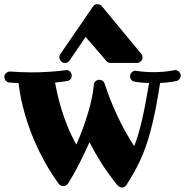

<svg xmlns="http://www.w3.org/2000/svg" viewBox="-23 -833 854 886"><path d="M811 -483.9Q811 -475.1 804.9 -467.8Q798.8 -460.4 790 -459Q754.4 -451.7 715.8 -450.2Q705.1 -380.4 694.3 -326.4Q683.6 -272.5 672.1 -229.7Q660.6 -187 648.4 -153.1Q636.2 -119.1 622.6 -90.1Q608.9 -61 593.8 -34.7Q578.6 -8.3 561 20Q557.1 25.4 552 28.8Q546.9 32.2 540 32.2Q533.2 32.2 528.1 29.3Q522.9 26.4 519 22Q470.2 -39.1 438.7 -90.3Q407.2 -141.6 390.1 -176.8Q367.2 -126.5 343.5 -79.1Q319.8 -31.7 291 14.2Q287.1 19.5 281.5 22.7Q275.9 25.9 270 25.9Q255.9 25.9 248 15.1Q211.9 -34.7 184.6 -84Q157.2 -133.3 137.2 -179.7Q117.2 -226.1 103.8 -267.6Q90.3 -309.1 81.8 -344.2Q73.2 -379.4 68.8 -406Q64.5 -432.6 63 -449.2Q51.8 -450.2 41.3 -450.7Q30.8 -451.2 20 -452.1Q10.3 -453.6 3.7 -460.9Q-2.9 -468.3 -2.9 -478Q-2.9 -489.3 5.6 -496.1Q14.2 -502.9 22.9 -502.9H24.9Q47.9 -501.5 72 -500.2Q96.2 -499 122.1 -499Q162.6 -499 203.1 -501.7Q243.7 -504.4 278.8 -508.8Q279.8 -508.8 280.5 -509.3Q281.2 -509.8 283.2 -509.8Q294.4 -509.8 301.3 -501.7Q308.1 -493.7 308.1 -483.9Q308.1 -474.1 302 -467Q295.9 -460 286.1 -459Q273.4 -456.5 259.3 -455.1Q245.1 -453.6 231 -452.1Q234.4 -433.1 241.2 -402.1Q248 -371.1 259.5 -332.8Q271 -294.4 288.1 -251.5Q305.2 -208.5 329.1 -166Q345.7 -202.6 359.4 -240Q373 -277.3 383.5 -312.7Q394 -348.1 400.9 -381.1Q407.7 -414.1 410.2 -441.9Q411.1 -453.1 418.9 -459Q426.8 -464.8 436 -464.8Q444.3 -464.8 450.9 -460Q457.5 -455.1 460 -446.8Q484.9 -370.1 518.3 -298.8Q551.8 -227.5 596.2 -158.2Q605.5 -182.1 614.3 -210.9Q623 -239.7 631.3 -275.1Q639.6 -310.5 647.9 -354Q656.2 -397.5 665 -450.2Q631.8 -450.2 599.1 -456.1Q589.8 -457 583.5 -464.1Q577.1 -471.2 577.1 -481Q577.1 -491.7 585.2 -499.3Q593.3 -506.8 603 -506.8Q604 -506.8 604.7 -506.3Q605.5 -505.9 606.9 -505.9Q626.5 -502.9 646.5 -501.5Q666.5 -500 686 -500Q734.9 -500 779.8 -508.8Q781.7 -508.8 783 -509.3Q784.2 -509.8 785.2 -509.8Q795.4 -509.8 803.2 -501.7Q811 -493.7 811 -483.9ZM486.8 -542.5Q475.6 -542.5 467.8 -551.8L372.1 -662.6L297.9 -553.7Q290 -542.5 276.9 -542.5Q265.6 -542.5 258.3 -550.8Q251 -559.1 251 -568.8Q251 -577.1 254.9 -582.5L405.8 -802.7Q409.2 -808.1 414.6 -810.8Q419.9 -813.5 425.8 -813.5Q439.5 -813.5 446.8 -804.7L628.9 -584.5Q634.8 -577.1 634.8 -568.8Q634.8 -557.6 626.5 -550Q618.2 -542.5 608.9 -542.5Z"/></svg>

Font: Ribeye
Style: Regular
Weight: 400
Designer: Astigmatic (AOETI)
Foundry: Astigmatic (AOETI)
Version: Version 1.000